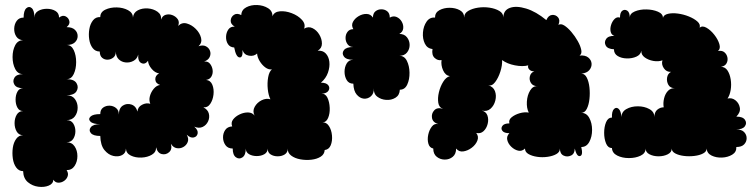

<svg xmlns="http://www.w3.org/2000/svg" viewBox="-20 -616 2998 764"><path d="M72 65Q55 65 44.5 50.5Q34 36 31 14.5Q28 -7 31 -28Q34 -49 44.5 -63.5Q55 -78 72 -78Q55 -78 46.5 -92.5Q38 -107 38 -126Q38 -145 46.5 -159.5Q55 -174 72 -174Q57 -174 49.5 -187.5Q42 -201 42 -219.5Q42 -238 49.5 -251.5Q57 -265 72 -265Q46 -265 37.5 -279Q29 -293 37.5 -307Q46 -321 72 -321Q51 -321 40.5 -341.5Q30 -362 30 -389Q30 -416 40.5 -436Q51 -456 72 -456Q54 -457 45 -470.5Q36 -484 36.5 -502Q37 -520 46.5 -533Q56 -546 74 -546Q74 -574 85 -583.5Q96 -593 106.5 -583.5Q117 -574 117 -546Q117 -564 132 -572.5Q147 -581 166.5 -581Q186 -581 200.5 -572.5Q215 -564 215 -546Q229 -557 241 -551Q253 -545 256 -532Q259 -519 245 -508Q267 -508 278 -497.5Q289 -487 289 -472.5Q289 -458 278 -447.5Q267 -437 245 -437Q264 -437 273.5 -416.5Q283 -396 283 -369Q283 -342 273.5 -321.5Q264 -301 245 -301Q275 -301 284.5 -285Q294 -269 284.5 -253Q275 -237 245 -237Q267 -237 278 -222Q289 -207 289 -187.5Q289 -168 278 -153Q267 -138 245 -138Q263 -138 271.5 -124.5Q280 -111 280 -94Q280 -77 271.5 -63.5Q263 -50 245 -50Q266 -50 277 -33.5Q288 -17 288 5Q288 27 277 44Q266 61 245 61Q253 73 249.5 84.5Q246 96 235.5 103.5Q225 111 212.5 111Q200 111 192 99Q192 115 174 122.5Q156 130 132.5 127Q109 124 91 109Q73 94 72 65Z M379 -75Q351 -75 341.5 -86.5Q332 -98 341.5 -110Q351 -122 379 -122Q350 -122 340 -132Q330 -142 340 -152Q350 -162 379 -162Q379 -180 390.5 -188Q402 -196 416.5 -195.5Q431 -195 442 -186Q453 -177 453 -160Q453 -186 469 -196Q485 -206 503 -200Q521 -194 527 -172Q528 -190 545 -199Q562 -208 578 -203Q572 -217 576.5 -233.5Q581 -250 592 -263Q603 -276 617 -278Q599 -284 598 -299.5Q597 -315 613 -324Q597 -326 583.5 -342Q570 -358 569 -374Q557 -358 542.5 -365Q528 -372 530 -399Q526 -382 511.5 -374Q497 -366 480.5 -367.5Q464 -369 452.5 -380Q441 -391 441 -411Q441 -395 431 -387Q421 -379 408.5 -378.5Q396 -378 386.5 -386Q377 -394 377 -411Q359 -411 348.5 -425Q338 -439 335 -459.5Q332 -480 335.5 -500.5Q339 -521 350 -535Q361 -549 379 -548Q379 -568 399 -577.5Q419 -587 444.5 -586.5Q470 -586 489.5 -575.5Q509 -565 509 -546Q511 -566 528.5 -575Q546 -584 568 -582.5Q590 -581 606.5 -569.5Q623 -558 621 -538Q626 -553 639 -557Q652 -561 665.5 -556Q679 -551 687 -540Q695 -529 689 -513Q704 -528 723.5 -522.5Q743 -517 759 -501Q775 -485 780 -465.5Q785 -446 770 -432Q787 -438 799 -432Q811 -426 815.5 -414Q820 -402 814.5 -389.5Q809 -377 792 -371Q807 -373 815.5 -362.5Q824 -352 826 -338Q828 -324 821.5 -312Q815 -300 800 -298Q818 -296 825 -278.5Q832 -261 829.5 -239.5Q827 -218 816.5 -202.5Q806 -187 789 -189Q807 -180 811 -164Q815 -148 808 -133Q801 -118 786.5 -111Q772 -104 753 -112Q769 -98 766.5 -85Q764 -72 751 -69Q738 -66 723 -80Q732 -64 727 -51Q722 -38 709.5 -31Q697 -24 683 -26.5Q669 -29 660 -44Q666 -22 653 -10.5Q640 1 623.5 -3Q607 -7 601 -30Q602 -11 584.5 -0.5Q567 10 543 11Q519 12 500.5 3Q482 -6 481 -25Q481 -7 466 1Q451 9 431 4.5Q411 0 395.5 -19Q380 -38 379 -75Z M1257 -287Q1279 -287 1286.5 -276.5Q1294 -266 1287 -255Q1280 -244 1259 -243Q1275 -244 1283 -227Q1291 -210 1292 -187Q1293 -164 1285.5 -146.5Q1278 -129 1263 -129Q1279 -130 1289 -114.5Q1299 -99 1301 -77Q1303 -55 1296 -38Q1289 -21 1272 -19Q1271 -2 1256 7.5Q1241 17 1219 19.5Q1197 22 1175 18Q1153 14 1138.5 3Q1124 -8 1125 -25Q1125 -9 1113 -1.5Q1101 6 1085 6Q1069 6 1057 -1.5Q1045 -9 1045 -25Q1045 -10 1032 -2.5Q1019 5 1001.5 5Q984 5 971 -2.5Q958 -10 958 -25Q958 1 945 10Q932 19 919 10Q906 1 906 -25Q887 -25 877.5 -38Q868 -51 867.5 -68Q867 -85 876 -98.5Q885 -112 904 -113Q898 -128 907.5 -140.5Q917 -153 934 -161Q951 -169 967.5 -168.5Q984 -168 993 -156Q984 -174 993.5 -191Q1003 -208 1021 -217Q1039 -226 1056 -221Q1048 -237 1045.5 -261.5Q1043 -286 1047 -308.5Q1051 -331 1062 -340Q1049 -338 1036 -347.5Q1023 -357 1013.5 -372.5Q1004 -388 1003 -403Q990 -391 970.5 -394.5Q951 -398 945 -417Q947 -386 933 -387.5Q919 -389 912 -427Q895 -428 887 -440.5Q879 -453 879.5 -469.5Q880 -486 888.5 -498.5Q897 -511 914 -510Q897 -520 898 -534.5Q899 -549 911 -557Q923 -565 940 -556Q941 -577 960 -587Q979 -597 1003.5 -596Q1028 -595 1046.5 -583.5Q1065 -572 1064 -551Q1071 -569 1093.5 -571Q1116 -573 1141 -563.5Q1166 -554 1181.5 -537Q1197 -520 1190 -502Q1207 -512 1223.5 -504Q1240 -496 1250.5 -478.5Q1261 -461 1261 -442.5Q1261 -424 1244 -414Q1264 -416 1276 -403.5Q1288 -391 1290.5 -370.5Q1293 -350 1285 -327Q1277 -304 1257 -287Z M1386 -283Q1368 -283 1359.5 -297.5Q1351 -312 1351 -330.5Q1351 -349 1359.5 -363.5Q1368 -378 1386 -378Q1358 -378 1348.5 -391Q1339 -404 1348.5 -416.5Q1358 -429 1386 -429Q1371 -429 1363 -440Q1355 -451 1355 -465Q1355 -479 1363 -489.5Q1371 -500 1386 -500Q1377 -515 1384.5 -529Q1392 -543 1407.5 -552Q1423 -561 1439 -560.5Q1455 -560 1464 -546Q1464 -563 1474 -571Q1484 -579 1497.5 -579Q1511 -579 1521 -571Q1531 -563 1531 -546Q1545 -554 1558 -548.5Q1571 -543 1578.5 -530Q1586 -517 1584.5 -503Q1583 -489 1569 -481Q1589 -481 1599.5 -467.5Q1610 -454 1610 -437Q1610 -420 1599.5 -407Q1589 -394 1569 -394Q1589 -394 1599 -374Q1609 -354 1609.5 -327Q1610 -300 1600.5 -279.5Q1591 -259 1571 -259Q1570 -237 1553.5 -227Q1537 -217 1516.5 -218.5Q1496 -220 1481 -231.5Q1466 -243 1468 -265Q1468 -243 1455.5 -232.5Q1443 -222 1427.5 -223.5Q1412 -225 1399.5 -239.5Q1387 -254 1386 -283Z M2154 -536Q2162 -555 2176.5 -556.5Q2191 -558 2200.5 -547Q2210 -536 2202 -517Q2212 -523 2225.5 -514.5Q2239 -506 2253.5 -489Q2268 -472 2279 -452.5Q2290 -433 2293 -417Q2296 -401 2286 -395Q2309 -397 2321 -387Q2333 -377 2334 -363Q2335 -349 2325 -337Q2315 -325 2293 -323Q2307 -323 2315 -307Q2323 -291 2325.5 -268Q2328 -245 2325.5 -222Q2323 -199 2315 -183Q2307 -167 2293 -167Q2314 -167 2325 -146.5Q2336 -126 2336 -99Q2336 -72 2325 -51.5Q2314 -31 2293 -31Q2301 2 2288 5Q2275 8 2267 -25Q2267 -4 2252 3Q2237 10 2222.5 3Q2208 -4 2208 -25Q2208 -11 2194 -3Q2180 5 2159 8Q2138 11 2117.5 8Q2097 5 2083 -3Q2069 -11 2069 -25Q2057 -13 2042 -16.5Q2027 -20 2014.5 -32Q2002 -44 1998.5 -59Q1995 -74 2007 -86Q1986 -86 1979 -95.5Q1972 -105 1979 -115Q1986 -125 2007 -125Q2003 -139 2016 -149.5Q2029 -160 2048 -165.5Q2067 -171 2084 -168Q2075 -186 2076.5 -211.5Q2078 -237 2089.5 -256Q2101 -275 2120 -273Q2101 -273 2093 -285.5Q2085 -298 2088.5 -312.5Q2092 -327 2106 -332Q2093 -332 2086 -339.5Q2079 -347 2082 -356Q2060 -350 2029 -356Q1998 -362 1978 -377Q1979 -356 1971 -331Q1963 -306 1950 -289Q1937 -272 1922 -277Q1943 -271 1949.5 -253.5Q1956 -236 1951 -216Q1946 -196 1932 -183.5Q1918 -171 1897 -176Q1914 -172 1919.5 -156.5Q1925 -141 1920.5 -123Q1916 -105 1904 -94Q1892 -83 1875 -87Q1886 -73 1879.5 -56.5Q1873 -40 1857 -28Q1841 -16 1823.5 -13.5Q1806 -11 1795 -25Q1795 -3 1781.5 8Q1768 19 1750 19Q1732 19 1718 8Q1704 -3 1704 -25Q1689 -28 1684.5 -44.5Q1680 -61 1684 -80Q1688 -99 1698.5 -112.5Q1709 -126 1724 -122Q1702 -129 1699 -146.5Q1696 -164 1708 -177Q1720 -190 1743 -183Q1727 -188 1724 -207Q1721 -226 1726.5 -249Q1732 -272 1743.5 -290.5Q1755 -309 1770 -313Q1752 -316 1743 -336.5Q1734 -357 1737 -377Q1722 -374 1709.5 -385.5Q1697 -397 1701 -421Q1680 -423 1670.5 -442.5Q1661 -462 1663 -487Q1665 -512 1677.5 -530Q1690 -548 1711 -546Q1711 -566 1728.5 -575.5Q1746 -585 1769 -585Q1792 -585 1809.5 -575.5Q1827 -566 1827 -546Q1827 -563 1843 -572.5Q1859 -582 1882 -585.5Q1905 -589 1928 -585.5Q1951 -582 1967 -572.5Q1983 -563 1983 -546Q1983 -575 2008.5 -584.5Q2034 -594 2073.5 -582Q2113 -570 2154 -536Z M2415 -27Q2399 -27 2391.5 -45.5Q2384 -64 2384 -87.5Q2384 -111 2391.5 -129.5Q2399 -148 2415 -148Q2414 -173 2423 -182Q2432 -191 2441.5 -183Q2451 -175 2453 -150Q2453 -171 2472.5 -182Q2492 -193 2518 -193Q2544 -193 2564 -182Q2584 -171 2584 -150Q2584 -170 2595.5 -179.5Q2607 -189 2621 -189Q2618 -206 2622.5 -224.5Q2627 -243 2638 -254.5Q2649 -266 2666 -265Q2647 -265 2639.5 -278.5Q2632 -292 2634.5 -307.5Q2637 -323 2650 -330Q2632 -329 2621.5 -344.5Q2611 -360 2616 -376Q2600 -370 2580 -373.5Q2560 -377 2545.5 -387.5Q2531 -398 2532 -414Q2529 -398 2512 -390.5Q2495 -383 2474 -383.5Q2453 -384 2438 -393Q2423 -402 2423 -420Q2398 -421 2390.5 -434.5Q2383 -448 2392 -461Q2401 -474 2425 -473Q2413 -477 2410 -489.5Q2407 -502 2411.5 -516.5Q2416 -531 2425.5 -540.5Q2435 -550 2447 -546Q2447 -567 2456.5 -573.5Q2466 -580 2476 -573.5Q2486 -567 2486 -546Q2486 -562 2506 -570.5Q2526 -579 2552 -578.5Q2578 -578 2598 -569.5Q2618 -561 2618 -545Q2621 -557 2638 -561Q2655 -565 2677.5 -562Q2700 -559 2721 -550.5Q2742 -542 2755 -530.5Q2768 -519 2764 -506Q2775 -515 2791.5 -505.5Q2808 -496 2822.5 -477.5Q2837 -459 2842.5 -440.5Q2848 -422 2837 -413Q2853 -416 2862.5 -408Q2872 -400 2874.5 -387.5Q2877 -375 2871 -364Q2865 -353 2849 -350Q2865 -350 2874.5 -336Q2884 -322 2887.5 -300.5Q2891 -279 2887.5 -258Q2884 -237 2875 -224Q2893 -228 2907 -216.5Q2921 -205 2924 -187Q2927 -169 2910 -152Q2936 -152 2944.5 -139Q2953 -126 2944 -113.5Q2935 -101 2910 -101Q2931 -101 2941 -90.5Q2951 -80 2951 -66Q2951 -52 2941 -41.5Q2931 -31 2910 -31Q2911 -11 2893.5 -0.5Q2876 10 2853 11Q2830 12 2811.5 3Q2793 -6 2792 -25Q2792 -13 2778 -5.5Q2764 2 2743 4.5Q2722 7 2701.5 4.5Q2681 2 2667 -5.5Q2653 -13 2653 -25Q2653 -10 2637 -2Q2621 6 2600.5 6Q2580 6 2564.5 -2Q2549 -10 2549 -25Q2549 -6 2529 3.5Q2509 13 2482.5 13Q2456 13 2436 3Q2416 -7 2415 -27Z"/></svg>

Font: Rubik Bubbles
Style: Regular
Weight: 400
Designer: Hubert and Fischer, NaN
Foundry: Hubert and Fischer, NaN
Version: Version 2.200